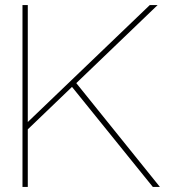

<svg xmlns="http://www.w3.org/2000/svg" viewBox="-20 -740 667 760"><path d="M69 0H90V-228L265 -396L585 0H613L282 -411L604 -720H573L90 -257V-720H69Z"/></svg>

Font: Aspekta 50
Style: Regular
Weight: 50
Designer: Ivo Dolenc
Version: Version 2.000